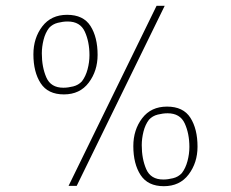

<svg xmlns="http://www.w3.org/2000/svg" viewBox="-20 -631 795 661"><path d="M216 9 519 -611H547L244 9ZM200 -306Q145 -306 120 -344.5Q95 -383 95 -444Q95 -500 125.5 -540Q156 -580 211 -580Q267 -580 291.5 -541.5Q316 -503 316 -442Q316 -387 285.5 -346.5Q255 -306 200 -306ZM198 -329Q214 -329 232 -333.5Q250 -338 262 -351Q275 -368 281.5 -392.5Q288 -417 288 -441Q288 -487 272 -522Q256 -557 213 -557Q197 -557 179 -552.5Q161 -548 149 -535Q136 -518 130 -494Q124 -470 124 -447Q124 -400 139.5 -364.5Q155 -329 198 -329ZM544 10Q489 10 464 -28.5Q439 -67 439 -128Q439 -184 469.5 -224Q500 -264 555 -264Q611 -264 635.5 -225.5Q660 -187 660 -126Q660 -71 629.5 -30.5Q599 10 544 10ZM542 -13Q558 -13 576 -17.5Q594 -22 606 -35Q619 -52 625.5 -76.5Q632 -101 632 -125Q632 -171 616 -206Q600 -241 557 -241Q541 -241 523 -236.5Q505 -232 493 -219Q480 -202 474 -178Q468 -154 468 -131Q468 -84 483.5 -48.5Q499 -13 542 -13Z"/></svg>

Font: Grenze Gotisch Thin
Style: Regular
Weight: 100
Designer: Renata Polastri
Foundry: Omnibus-Type
Version: Version 1.001